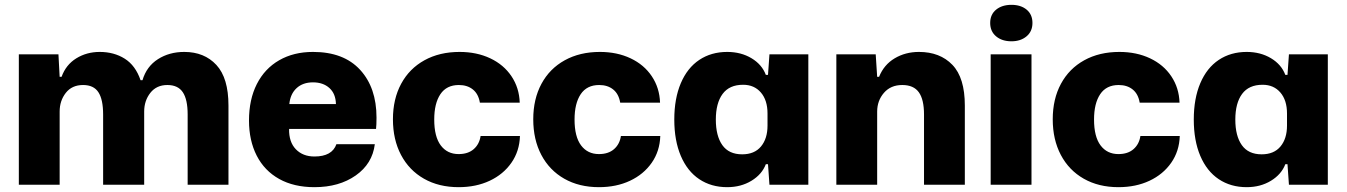

<svg xmlns="http://www.w3.org/2000/svg" viewBox="-20 -765 5576 795"><path d="M58 -540H222L227 -447H235Q253 -497 296 -523.5Q339 -550 393 -550Q452 -550 496.5 -522Q541 -494 562 -433H570Q587 -490 634 -520Q681 -550 743 -550Q826 -550 876 -496Q926 -442 926 -328V0H757V-291Q757 -353 737 -383Q717 -413 673 -413Q628 -413 602.5 -380.5Q577 -348 577 -303V0H407V-291Q407 -353 387.5 -383Q368 -413 324 -413Q278 -413 252.5 -380.5Q227 -348 227 -303V0H58Z M1011 -266Q1011 -353 1043.5 -417Q1076 -481 1136 -515.5Q1196 -550 1276 -550Q1403 -550 1471 -476Q1539 -402 1539 -278Q1539 -247 1537 -231H1177Q1176 -177 1205 -147Q1234 -117 1282 -117Q1355 -117 1373 -168H1532Q1522 -87 1453 -38.5Q1384 10 1282 10Q1197 10 1136 -24Q1075 -58 1043 -120.5Q1011 -183 1011 -266ZM1371 -334Q1370 -377 1344 -400.5Q1318 -424 1276 -424Q1234 -424 1208 -400Q1182 -376 1178 -334Z M1607 -271Q1607 -355 1641 -418Q1675 -481 1737.5 -515.5Q1800 -550 1883 -550Q1954 -550 2010 -523.5Q2066 -497 2098 -449Q2130 -401 2132 -340H1967Q1961 -376 1938 -394.5Q1915 -413 1880 -413Q1829 -413 1803.5 -375Q1778 -337 1778 -270Q1778 -199 1805 -163Q1832 -127 1879 -127Q1918 -127 1941.5 -147.5Q1965 -168 1970 -202H2133Q2131 -139 2097.5 -91Q2064 -43 2007.5 -16.5Q1951 10 1879 10Q1797 10 1735.5 -25Q1674 -60 1640.5 -123.5Q1607 -187 1607 -271Z M2188 -271Q2188 -355 2222 -418Q2256 -481 2318.5 -515.5Q2381 -550 2464 -550Q2535 -550 2591 -523.5Q2647 -497 2679 -449Q2711 -401 2713 -340H2548Q2542 -376 2519 -394.5Q2496 -413 2461 -413Q2410 -413 2384.5 -375Q2359 -337 2359 -270Q2359 -199 2386 -163Q2413 -127 2460 -127Q2499 -127 2522.5 -147.5Q2546 -168 2551 -202H2714Q2712 -139 2678.5 -91Q2645 -43 2588.5 -16.5Q2532 10 2460 10Q2378 10 2316.5 -25Q2255 -60 2221.5 -123.5Q2188 -187 2188 -271Z M2772 -270Q2772 -357 2799 -420.5Q2826 -484 2875.5 -517Q2925 -550 2991 -550Q3048 -550 3091.5 -524Q3135 -498 3151 -455H3160L3166 -540H3327V0H3166L3160 -85H3151Q3135 -43 3091.5 -16.5Q3048 10 2991 10Q2925 10 2875.5 -23Q2826 -56 2799 -119.5Q2772 -183 2772 -270ZM3158 -245V-295Q3158 -350 3130.5 -382Q3103 -414 3057 -414Q3000 -414 2972 -376Q2944 -338 2944 -270Q2944 -202 2971 -164Q2998 -126 3053 -126Q3104 -126 3131 -158.5Q3158 -191 3158 -245Z M3443 -540H3606L3612 -447H3620Q3640 -497 3684.5 -523.5Q3729 -550 3785 -550Q3872 -550 3923.5 -496.5Q3975 -443 3975 -328V0H3806V-291Q3806 -353 3784.5 -383Q3763 -413 3716 -413Q3668 -413 3640 -380.5Q3612 -348 3612 -303V0H3443Z M4082 -540H4251V0H4082ZM4080 -670Q4080 -705 4104.5 -725Q4129 -745 4168 -745Q4207 -745 4231 -725Q4255 -705 4255 -670Q4255 -635 4230.5 -614.5Q4206 -594 4168 -594Q4129 -594 4104.5 -614.5Q4080 -635 4080 -670Z M4339 -271Q4339 -355 4373 -418Q4407 -481 4469.5 -515.5Q4532 -550 4615 -550Q4686 -550 4742 -523.5Q4798 -497 4830 -449Q4862 -401 4864 -340H4699Q4693 -376 4670 -394.5Q4647 -413 4612 -413Q4561 -413 4535.5 -375Q4510 -337 4510 -270Q4510 -199 4537 -163Q4564 -127 4611 -127Q4650 -127 4673.5 -147.5Q4697 -168 4702 -202H4865Q4863 -139 4829.5 -91Q4796 -43 4739.5 -16.5Q4683 10 4611 10Q4529 10 4467.5 -25Q4406 -60 4372.5 -123.5Q4339 -187 4339 -271Z M4923 -270Q4923 -357 4950 -420.5Q4977 -484 5026.5 -517Q5076 -550 5142 -550Q5199 -550 5242.5 -524Q5286 -498 5302 -455H5311L5317 -540H5478V0H5317L5311 -85H5302Q5286 -43 5242.5 -16.5Q5199 10 5142 10Q5076 10 5026.5 -23Q4977 -56 4950 -119.5Q4923 -183 4923 -270ZM5309 -245V-295Q5309 -350 5281.5 -382Q5254 -414 5208 -414Q5151 -414 5123 -376Q5095 -338 5095 -270Q5095 -202 5122 -164Q5149 -126 5204 -126Q5255 -126 5282 -158.5Q5309 -191 5309 -245Z"/></svg>

Font: Mona Sans ExtraBold
Style: Regular
Weight: 800
Designer: Deni Anggara
Foundry: GitHub
Version: Version 2.000